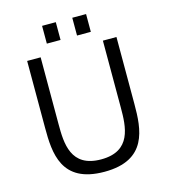

<svg xmlns="http://www.w3.org/2000/svg" viewBox="-135 -1045 1019 1161"><g transform="rotate(-15 375.0 -465.0)"><path d="M95.7 -339.8C95.7 -182.1 104.5 9.8 375 9.8C643.6 9.8 654.8 -182.1 654.8 -339.8V-758.8H569.8V-339.8C569.8 -220.2 564.9 -67.9 375 -67.9C184.1 -67.9 180.2 -220.2 180.2 -339.8V-758.8H95.7ZM426.8 -829.1H513.2V-940.4H426.8ZM237.8 -829.1H323.7V-940.4H237.8Z"/></g></svg>

Font: Duru Sans
Style: Regular
Weight: 400
Designer: Onur Yazıcıgil
Foundry: Onur Yazıcıgil
Version: Version 1.002